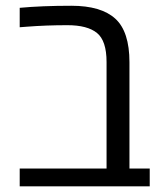

<svg xmlns="http://www.w3.org/2000/svg" viewBox="-20 -660 574 680"><path d="M49.8 -632.3Q127.9 -639.6 232.9 -639.6Q337.9 -639.6 388.2 -594Q438.5 -548.3 438.5 -439.5V-63H510.3V0H49.8V-63H357.4V-440.4Q357.4 -515.6 323.5 -543.2Q289.6 -570.8 218.8 -570.8Q143.1 -570.8 74.7 -565.4L49.8 -563.5Z"/></svg>

Font: Open Sans Hebrew
Style: Regular
Weight: 400
Foundry: Ascender Corporation, Yanek Iontef
Version: Version 2.001;PS 002.001;hotconv 1.0.70;makeotf.lib2.5.58329